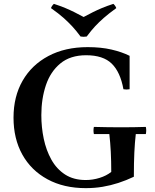

<svg xmlns="http://www.w3.org/2000/svg" viewBox="-20 -959 802 994"><path d="M735 -302Q739 -284 735 -265H683Q678 -222 675.5 -170Q673 -118 673 -44Q633 -25 593 -12Q553 1 511.5 8Q470 15 424 15Q310 15 225.5 -31Q141 -77 95.5 -159Q50 -241 50 -350Q50 -459 97 -541Q144 -623 230.5 -669Q317 -715 434 -715Q503 -715 557 -702.5Q611 -690 651 -670V-497Q635 -494 619 -497Q603 -586 558.5 -629.5Q514 -673 426 -673Q344 -673 292.5 -630.5Q241 -588 217.5 -517.5Q194 -447 194 -363Q194 -300 206.5 -240.5Q219 -181 246 -132.5Q273 -84 317 -55.5Q361 -27 424 -27Q460 -27 495.5 -38Q531 -49 556 -69Q556 -125 553.5 -173.5Q551 -222 546 -265H466Q462 -284 466 -302Q501 -301 538.5 -300.5Q576 -300 610 -300Q645 -300 673 -300.5Q701 -301 735 -302ZM567 -939Q578 -929 582 -917Q542 -888 517 -866Q492 -844 472 -822.5Q452 -801 429 -770Q413 -767 397 -770Q374 -801 354 -822.5Q334 -844 309.5 -866Q285 -888 244 -917Q248 -929 259 -939Q293 -928 318 -917.5Q343 -907 365 -896Q387 -885 413 -871Q439 -885 461 -896Q483 -907 508 -917.5Q533 -928 567 -939Z"/></svg>

Font: Poltawski Nowy Medium
Style: Regular
Weight: 500
Version: Version 1.001;gftools[0.9.25]